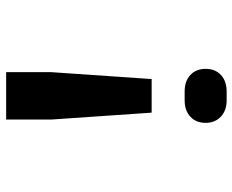

<svg xmlns="http://www.w3.org/2000/svg" viewBox="-88 -682 775 640"><g transform="rotate(-90 300.0 -362.5)"><path d="M356 -245H244L221 -580V-730H379V-580ZM285 5Q251 5 230.5 -14.5Q210 -34 210 -65Q210 -97 230.5 -116Q251 -135 285 -135H315Q349 -135 369.5 -116Q390 -97 390 -65Q390 -33 369.5 -14Q349 5 314 5Z"/></g></svg>

Font: JetBrains Mono Extra Bold
Style: Regular
Weight: 800
Monospace: yes
Designer: Philipp Nurullin, Konstantin Bulenkov
Foundry: JetBrains
Version: 2.002